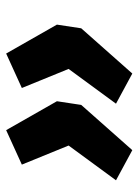

<svg xmlns="http://www.w3.org/2000/svg" viewBox="67 -580 450 624"><g transform="rotate(90 292.0 -268.0)"><path d="M154 -63 60 -228 72 -307 219 -473 317 -420 204 -266 266 -114ZM403 -63 309 -228 321 -307 468 -473 566 -420 453 -266 515 -114Z"/></g></svg>

Font: Nunito Sans 10pt SemiExpanded ExtraBold
Style: Italic
Weight: 800
Width: 6
Italic angle: -9°
Designer: Vernon Adams
Foundry: Vernon Adams
Version: Version 3.101;gftools[0.9.27]